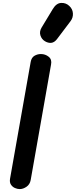

<svg xmlns="http://www.w3.org/2000/svg" viewBox="-20 -1300 521 1320"><path d="M115.5 0Q99.5 0 82.5 -7.5Q65.5 -15 55.2 -30.8Q45 -46.5 49 -71L191 -874.5Q196.5 -904.5 217 -916.5Q237.5 -928.5 261 -928.5Q291.5 -928.5 314.8 -909.8Q338 -891 331 -856.5L191 -62.5Q185.5 -32 162.2 -16Q139 0 115.5 0ZM289 -1016.5Q266 -1030.5 257.8 -1056.8Q249.5 -1083 266 -1110.5L343 -1238Q367 -1278 399.8 -1279.8Q432.5 -1281.5 455.5 -1260Q479 -1239 481.2 -1209Q483.5 -1179 465 -1154.5L372.5 -1032Q354 -1007.5 332.2 -1005.5Q310.5 -1003.5 289 -1016.5Z"/></svg>

Font: Edu VIC WA NT Hand Pre
Style: Regular
Weight: 400
Designer: Tina and Corey Anderson, Eben Sorkin, Mirko Velimirovic
Foundry: Google for Education
Version: Version 1.000